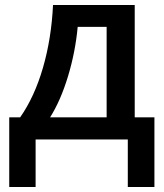

<svg xmlns="http://www.w3.org/2000/svg" viewBox="-20 -560 658 771"><path d="M408.2 -88.9V-452.1H292Q282.7 -351.6 253.2 -253.9Q223.6 -156.2 181.2 -88.9ZM600.1 190.9H493.2V0H123V190.9H17.1V-88.9H61Q118.7 -171.4 152.6 -288.3Q186.5 -405.3 192.9 -540H521V-88.9H600.1Z"/></svg>

Font: OpenSans-Semibold
Style: Regular
Weight: 600
Foundry: Ascender Corporation
Version: Version 1.10